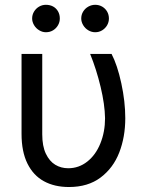

<svg xmlns="http://www.w3.org/2000/svg" viewBox="-20 -749 596 779"><path d="M151.4 -530.3V-204.1Q151.4 -156.2 166 -125.5Q180.7 -94.7 204.1 -80.6Q227.5 -66.4 256.8 -66.4Q299.8 -66.4 334 -93.3Q368.2 -120.1 387.2 -167Q406.2 -213.9 406.2 -269.5Q405.3 -325.2 388.2 -396.5Q371.1 -467.8 345.7 -530.3H432.6Q456.1 -485.4 472.2 -411.1Q488.3 -336.9 488.3 -269.5Q488.3 -193.4 463.9 -130.4Q439.5 -67.4 388.2 -28.8Q336.9 9.8 259.8 9.8Q201.2 9.8 158.2 -13.7Q115.2 -37.1 91.3 -85.4Q67.4 -133.8 67.4 -206.1V-530.3ZM110.4 -673.8Q110.4 -689.5 118.2 -702.1Q126 -714.8 138.7 -722.2Q151.4 -729.5 166 -729.5Q182.6 -729.5 195.3 -722.7Q208 -715.8 215.3 -703.1Q222.7 -690.4 222.7 -673.8Q222.7 -659.2 215.3 -646.5Q208 -633.8 195.3 -626Q182.6 -618.2 166 -618.2Q152.3 -618.2 139.2 -626Q126 -633.8 118.2 -647Q110.4 -660.2 110.4 -673.8ZM309.6 -673.8Q309.6 -689.5 317.4 -702.1Q325.2 -714.8 338.4 -722.2Q351.6 -729.5 366.2 -729.5Q381.8 -729.5 394.5 -722.2Q407.2 -714.8 414.6 -702.1Q421.9 -689.5 421.9 -673.8Q421.9 -659.2 414.6 -646.5Q407.2 -633.8 394.5 -626Q381.8 -618.2 366.2 -618.2Q351.6 -618.2 338.4 -626Q325.2 -633.8 317.4 -647Q309.6 -660.2 309.6 -673.8Z"/></svg>

Font: Pretendard Std Variable
Style: Regular
Weight: 400
Designer: Base glyphs from Inter by Rasmus Andersson; Hangeul glyphs from Noto Sans CJK(Source Han Sans) by Jang Soo-young and Kan
Foundry: Kil Hyung-jin
Version: Version 1.309;Glyphs 3.2 (3225)